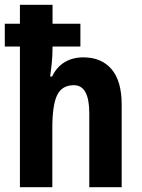

<svg xmlns="http://www.w3.org/2000/svg" viewBox="-22 -780 590 800"><path d="M197 -760V-681H313V-586H197Q197 -548 193.5 -514.5Q190 -481 187 -461H195Q214 -501 247.5 -521Q281 -541 325 -541Q401 -541 443 -491.5Q485 -442 485 -344V0H350V-308Q350 -425 286 -425Q236 -425 216 -383.5Q196 -342 196 -247V0H61V-586H-2V-681H61V-760Z"/></svg>

Font: Noto Sans Kannada Condensed
Style: Bold
Weight: 700
Width: 3
Designer: Jelle Bosma - Monotype Design Team
Foundry: Monotype Imaging Inc.
Version: Version 2.005; ttfautohint (v1.8.4.7-5d5b)